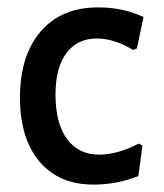

<svg xmlns="http://www.w3.org/2000/svg" viewBox="-20 -490 443 519"><path d="M245 -470Q313 -470 368 -444L350 -359L340 -355Q288 -386 242 -386Q189 -386 159.5 -346.5Q130 -307 130 -234Q130 -157 161 -114.5Q192 -72 248 -72Q298 -72 355 -102L365 -96L354 -14Q295 9 233 9Q139 9 86.5 -53.5Q34 -116 34 -226Q34 -340 90 -405Q146 -470 245 -470Z"/></svg>

Font: Alegreya Sans Medium
Style: Regular
Weight: 500
Designer: Juan Pablo del Peral
Foundry: Huerta Tipografica
Version: Version 2.007